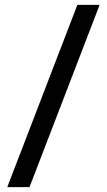

<svg xmlns="http://www.w3.org/2000/svg" viewBox="-20 -603 442 794"><path d="M10 171 300 -583H392L102 171Z"/></svg>

Font: Rokkitt SemiBold
Style: Regular
Weight: 600
Designer: Vernon Adams
Foundry: Vernon Adams
Version: Version 3.103